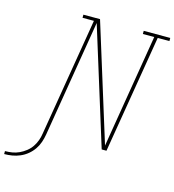

<svg xmlns="http://www.w3.org/2000/svg" viewBox="-266 -843 1022 1125"><g transform="rotate(15 245.0 -280.5)"><path d="M-137 174V156Q-115 156 -93.5 152.5Q-72 149 -51.5 139.5Q-31 130 -12.5 115.5Q6 101 19 82Q32 63 39.5 42Q47 21 50 0Q80 -179 109.5 -358Q139 -537 169 -716H100V-735H201L421 -27L535 -716H466V-735H627V-716H556L437 0H408L188 -708L71 0Q67 24 59 47.5Q51 71 36.5 92Q22 113 2 129.5Q-18 146 -41.5 156Q-65 166 -89 170Q-113 174 -137 174Z"/></g></svg>

Font: Iosevka Slab ThExObl
Style: Regular
Weight: 100
Width: 7
Italic angle: -9°
Monospace: yes
Designer: Belleve Invis
Foundry: Belleve Invis
Version: Version 11.1.1; ttfautohint (v1.8.3)